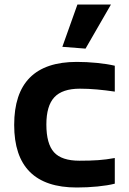

<svg xmlns="http://www.w3.org/2000/svg" viewBox="-20 -824 575 853"><path d="M257 -616 324 -804H473L360 -608ZM321 9Q43 9 43 -269Q43 -549 321 -549Q365 -549 410.5 -544.5Q456 -540 490 -532V-417Q450 -423 411 -426.5Q372 -430 335 -430Q257 -430 221.5 -392Q186 -354 186 -271Q186 -185 220 -147.5Q254 -110 333 -110Q381 -110 416.5 -112.5Q452 -115 490 -122V-8Q459 0 413.5 4.5Q368 9 321 9Z"/></svg>

Font: Encode Sans Wide
Style: SemiBold
Weight: 600
Designer: Pablo Impallari, Andres Torresi
Foundry: Pablo Impallari, Andres Torresi
Version: Version 1.000; ttfautohint (v1.00) -l 8 -r 50 -G 200 -x 14 -